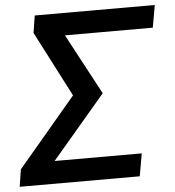

<svg xmlns="http://www.w3.org/2000/svg" viewBox="-58 -773 748 822"><g transform="rotate(-5 316.0 -362.5)"><path d="M5 -74 255 -370 110 -651 121.5 -725H637.5L620.5 -629H243L382.5 -368L152 -97H526.5L509.5 0H-6.5Z"/></g></svg>

Font: JuliaMono
Style: Bold Italic
Weight: 700
Italic angle: -9°
Monospace: yes
Designer: cormullion
Foundry: corm
Version: Version 0.057; ttfautohint (v1.8.4)